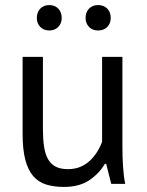

<svg xmlns="http://www.w3.org/2000/svg" viewBox="-20 -724 579 756"><path d="M69 0ZM149 -500V-215Q149 -176 153.5 -146.5Q158 -117 169 -97.5Q180 -78 199 -68Q218 -58 247 -58Q274 -58 295 -66.5Q316 -75 332.5 -90Q349 -105 361.5 -124.5Q374 -144 382 -166V-500H462V-142Q462 -106 464.5 -67.5Q467 -29 473 0H418L398 -79H393Q370 -40 331 -14Q292 12 232 12Q192 12 161.5 2.5Q131 -7 110.5 -31Q90 -55 79.5 -95.5Q69 -136 69 -198V-500ZM125 -653Q125 -676 138.5 -690Q152 -704 174 -704Q196 -704 209.5 -690Q223 -676 223 -653Q223 -632 209.5 -618Q196 -604 174 -604Q152 -604 138.5 -618Q125 -632 125 -653ZM317 -653Q317 -676 330.5 -690Q344 -704 366 -704Q389 -704 402.5 -690Q416 -676 416 -653Q416 -632 402.5 -618Q389 -604 366 -604Q344 -604 330.5 -618Q317 -632 317 -653Z"/></svg>

Font: PT Sans
Style: Regular
Weight: 400
Version: Version 2.003W OFL; ttfautohint (v1.6)